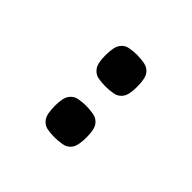

<svg xmlns="http://www.w3.org/2000/svg" viewBox="-13 -751 296 296"><g transform="rotate(-45 135.0 -602.5)"><path d="M190 -568Q173 -568 166 -573Q159 -578 157.5 -586.5Q156 -595 156 -603Q156 -612 157.5 -619.5Q159 -627 166 -632Q173 -637 190 -637Q208 -637 215 -632Q222 -627 223.5 -619Q225 -611 225 -603Q225 -595 223.5 -586.5Q222 -578 215 -573Q208 -568 190 -568ZM80 -568Q62 -568 55 -573Q48 -578 46.5 -586.5Q45 -595 45 -603Q45 -612 46.5 -619.5Q48 -627 55 -632Q62 -637 80 -637Q97 -637 104 -632Q111 -627 112.5 -619Q114 -611 114 -603Q114 -595 112.5 -586.5Q111 -578 104 -573Q97 -568 80 -568Z"/></g></svg>

Font: Fredoka Condensed Light
Style: Regular
Weight: 300
Width: 3
Designer: Ben Nathan
Foundry: Milena B. Brandão, Ben Nathan
Version: Version 2.001